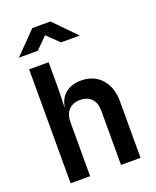

<svg xmlns="http://www.w3.org/2000/svg" viewBox="-171 -1056 942 1156"><g transform="rotate(-20 300.0 -478.5)"><path d="M77 0V-730H202V-550L199 -445H201Q210 -499 248 -529.5Q286 -560 347 -560Q428 -560 476.5 -506Q525 -452 525 -361V0H400V-348Q400 -398 373.5 -425Q347 -452 302 -452Q255 -452 228.5 -424Q202 -396 202 -344V0ZM43 -817 180 -957H296L433 -817H313L237 -890L164 -817Z"/></g></svg>

Font: NKDuy Mono
Style: Bold
Weight: 700
Monospace: yes
Designer: NKDuy
Foundry: NKDuy
Version: Version 2.251; ttfautohint (v1.8.4.7-5d5b)